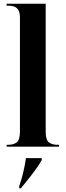

<svg xmlns="http://www.w3.org/2000/svg" viewBox="-20 -780 349 1021"><path d="M15 0V-10H24Q52 -10 69 -23Q86 -36 86 -80V-687Q86 -715 76.5 -728.5Q67 -742 53 -746Q39 -750 26 -750H15V-760H223V-80Q223 -36 240 -23Q257 -10 285 -10H294V0ZM82 211Q107 138 118 61H202V71Q183 105 150.5 147Q118 189 91 221H82Z"/></svg>

Font: Noto Serif Display Condensed
Style: Bold
Weight: 700
Width: 3
Designer: Monotype Design Team
Foundry: Monotype Imaging Inc.
Version: Version 2.009